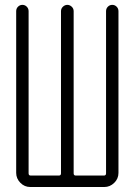

<svg xmlns="http://www.w3.org/2000/svg" viewBox="-20 -750 540 770"><path d="M101.6 0Q78.1 0 61.5 -17.1Q44.9 -34.2 44.9 -56.6V-705.1Q44.9 -715.8 52.2 -723.1Q59.6 -730.5 69.8 -730.5Q80.1 -730.5 87.4 -723.1Q94.7 -715.8 94.7 -705.1V-54.7Q94.7 -45.9 103.5 -45.9H215.8Q224.6 -45.9 224.6 -54.7V-705.1Q224.6 -715.8 232.4 -723.1Q240.2 -730.5 250 -730.5Q259.8 -730.5 267.6 -723.1Q275.4 -715.8 275.4 -705.1V-54.7Q275.4 -45.9 284.2 -45.9H396.5Q405.3 -45.9 405.3 -54.7V-705.1Q405.3 -715.8 412.6 -723.1Q419.9 -730.5 430.2 -730.5Q440.4 -730.5 447.8 -723.1Q455.1 -715.8 455.1 -705.1V-56.6Q455.1 -33.2 438 -16.6Q420.9 0 398.4 0Z"/></svg>

Font: Rounded Mgen+ 1m light
Style: Regular
Weight: 200
Designer: [Source Han Sans]
Ryoko NISHIZUKA  (kana & ideographs); Paul D. Hunt (Latin, Greek & Cyrillic); Wenlong ZHANG  (bopomofo
Version: Version 1.059.20150602